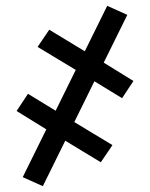

<svg xmlns="http://www.w3.org/2000/svg" viewBox="-20 -482 515 659"><path d="M127 157 58 126 139 -38 37 -101 76 -160 171 -102 240 -242 109 -321 149 -380 271 -306 348 -462 417 -431 336 -267 438 -204 399 -145 304 -203 235 -63 366 16 326 75 204 1Z"/></svg>

Font: Iosevka QP
Style: Regular
Weight: 400
Designer: Belleve Invis
Foundry: Belleve Invis
Version: Version 20.0.0; ttfautohint (v1.8.4)